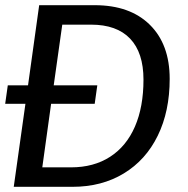

<svg xmlns="http://www.w3.org/2000/svg" viewBox="-31 -720 723 740"><path d="M623 -416Q623 -291 577 -197Q531 -103 446 -51.5Q361 0 249 0H22L67 -320H-11L-1 -391H77L120 -700H334Q470 -700 546.5 -624.5Q623 -549 623 -416ZM522 -413Q522 -517 470.5 -571Q419 -625 320 -625H209L176 -391H344L334 -320H166L132 -75H243Q330 -75 393 -115.5Q456 -156 489 -232Q522 -308 522 -413Z"/></svg>

Font: Krub Medium
Style: Italic
Weight: 500
Italic angle: -8°
Designer: Ekaluck Peanpanawate
Foundry: Cadson Demak Co.,Ltd.
Version: Version 1.000; ttfautohint (v1.6)